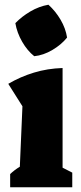

<svg xmlns="http://www.w3.org/2000/svg" viewBox="-20 -793 345 813"><path d="M23 0V-56Q42 -74 64 -87L75 -343L15 -438Q66 -468 123.5 -485.5Q181 -503 245 -505V-83L286 -62V0ZM185 -773Q215 -746 236.5 -709.5Q258 -673 264 -634Q240 -604 202 -581.5Q164 -559 125 -555Q96 -578 74 -616Q52 -654 45 -695Q72 -723 108.5 -744.5Q145 -766 185 -773Z"/></svg>

Font: Piazzolla ExtraBold
Style: Regular
Weight: 800
Designer: Juan Pablo del Peral
Foundry: Huerta Tipografica
Version: Version 1.330